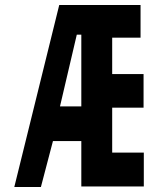

<svg xmlns="http://www.w3.org/2000/svg" viewBox="-20 -745 640 765"><path d="M216 -725H540V-595H427V-450H552V-316H427V-137H553V-2H304V-183H191L143 0H37ZM304 -321V-607H286L219 -321Z"/></svg>

Font: JuliaMono Black
Style: Regular
Weight: 900
Monospace: yes
Designer: cormullion
Foundry: corm
Version: Version 0.054; ttfautohint (v1.8.4)